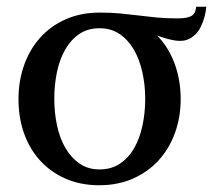

<svg xmlns="http://www.w3.org/2000/svg" viewBox="-20 -531 625 563"><path d="M405.8 -241.2Q405.8 -281.7 397.5 -319.1Q389.2 -356.4 372.6 -385.3Q356 -414.1 330.8 -431.2Q305.7 -448.2 272 -448.2Q237.3 -448.2 212.4 -431.2Q187.5 -414.1 171.1 -385.5Q154.8 -356.9 147 -319.6Q139.2 -282.2 139.2 -241.2Q139.2 -200.7 147.2 -163.1Q155.3 -125.5 171.9 -96.9Q188.5 -68.4 213.4 -51.3Q238.3 -34.2 272 -34.2Q306.2 -34.2 331.5 -51Q356.9 -67.9 373.3 -96.4Q389.6 -125 397.7 -162.6Q405.8 -200.2 405.8 -241.2ZM585 -511.2Q584.5 -506.3 583 -496.8Q581.5 -487.3 578.1 -476.3Q574.7 -465.3 569.3 -453.6Q564 -441.9 555.4 -432.6Q546.9 -423.3 535.2 -417.2Q523.4 -411.1 507.8 -411.1Q497.6 -411.1 485.8 -413.6Q474.1 -416 464.4 -418.9Q452.6 -422.4 440.9 -426.8Q474.6 -392.1 492.2 -344Q509.8 -295.9 509.8 -240.2Q509.8 -187 492.9 -140.9Q476.1 -94.7 445.1 -60.8Q414.1 -26.9 369.9 -7.3Q325.7 12.2 271 12.2Q216.3 12.2 172.4 -7.1Q128.4 -26.4 97.7 -60.1Q66.9 -93.8 50.5 -139.9Q34.2 -186 34.2 -240.2Q34.2 -293.9 50.8 -340.3Q67.4 -386.7 98.1 -420.9Q128.9 -455.1 173.1 -474.6Q217.3 -494.1 272.9 -494.1Q305.7 -494.1 333 -491.5Q360.4 -488.8 386.5 -485.6Q412.6 -482.4 439.7 -479.7Q466.8 -477.1 499 -477.1Q516.1 -477.1 526.9 -479.2Q537.6 -481.4 543.7 -485.8Q549.8 -490.2 552 -496.6Q554.2 -502.9 555.2 -511.2Z"/></svg>

Font: Charis SIL
Style: Regular
Weight: 400
Foundry: SIL International
Version: Version 4.112